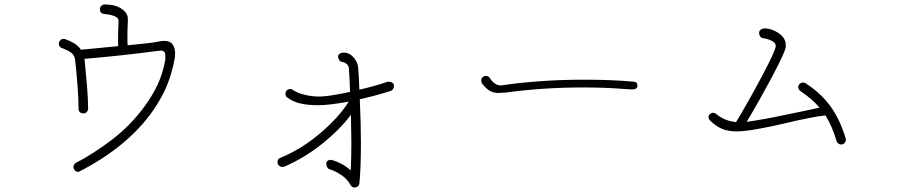

<svg xmlns="http://www.w3.org/2000/svg" viewBox="-20 -767 4040 865"><path d="M769 -526Q769 -512 766 -498Q756 -443 734 -386.5Q712 -330 668 -267Q558 -109 341 4Q337 7 332 7Q322 7 316.5 0Q311 -7 311 -15Q311 -27 322 -33Q402 -75 485.5 -138.5Q569 -202 632 -289Q668 -338 690.5 -386.5Q713 -435 724 -494Q725 -499 725 -514Q725 -528 720 -533.5Q715 -539 704 -539L685 -537Q528 -516 361 -502V-499Q366 -452 371.5 -386Q377 -320 377 -278Q377 -269 371 -262.5Q365 -256 356 -256Q346 -256 340 -261.5Q334 -267 334 -276Q334 -321 329 -385Q324 -449 319 -493Q317 -515 304.5 -526.5Q292 -538 258 -551Q252 -553 248.5 -558.5Q245 -564 245 -570Q245 -579 251.5 -585.5Q258 -592 267 -592Q271 -592 273 -591Q298 -582 315.5 -571Q333 -560 345 -543L512 -559V-601Q512 -627 514 -663V-674Q514 -687 495 -694.5Q476 -702 449 -704Q430 -706 430 -727Q430 -735 437 -741Q444 -747 452 -747Q498 -747 527 -728Q556 -709 556 -681V-670Q554 -636 554 -602Q554 -575 555 -563Q662 -573 690 -579Q707 -583 719 -583Q746 -583 757.5 -567Q769 -551 769 -526Z M1755 -380Q1755 -372 1750.5 -365.5Q1746 -359 1739 -357Q1670 -335 1601 -320Q1606 -210 1606 -119Q1606 -7 1599 60Q1598 68 1592.5 72.5Q1587 77 1578 78Q1572 78 1566.5 74.5Q1561 71 1559 66Q1544 39 1517 21Q1490 3 1466 -4Q1458 -6 1454 -14Q1450 -22 1450 -31Q1450 -38 1456 -42.5Q1462 -47 1470 -47Q1474 -47 1476 -46Q1495 -41 1518 -29Q1541 -17 1560 1Q1563 -53 1563 -123Q1563 -164 1561 -250Q1512 -184 1433 -120.5Q1354 -57 1265 -18Q1259 -15 1251 -15Q1243 -15 1236.5 -21.5Q1230 -28 1230 -36Q1230 -51 1243 -56Q1339 -95 1424 -168Q1509 -241 1551 -309Q1460 -293 1416 -293Q1368 -293 1334.5 -300.5Q1301 -308 1275 -327Q1266 -333 1266 -345Q1266 -353 1272 -359.5Q1278 -366 1287 -366Q1294 -366 1299 -362Q1322 -347 1354 -339.5Q1386 -332 1419 -332Q1459 -332 1557 -353Q1556 -394 1552 -458Q1551 -470 1542.5 -478Q1534 -486 1521 -488Q1513 -489 1508 -497Q1503 -505 1503 -512Q1503 -520 1510.5 -525Q1518 -530 1528 -530Q1554 -530 1573 -508.5Q1592 -487 1594 -459Q1598 -401 1599 -363Q1673 -380 1727 -399H1732Q1741 -399 1748 -394Q1755 -389 1755 -380Z M2154 -388Q2148 -395 2148 -405Q2149 -415 2155 -420Q2161 -425 2168 -425Q2181 -425 2187 -415Q2207 -384 2234 -382Q2241 -382 2244 -383Q2308 -393 2405 -400.5Q2502 -408 2611 -408Q2736 -408 2835 -399Q2852 -398 2852 -381Q2852 -373 2846 -368.5Q2840 -364 2830 -364L2793 -366Q2711 -373 2606 -373Q2428 -373 2258 -350L2224 -348Q2202 -349 2187 -357.5Q2172 -366 2154 -388Z M3791 -138Q3791 -130 3785 -123Q3779 -116 3770 -116Q3763 -116 3757 -120Q3751 -124 3749 -131Q3730 -197 3699 -247Q3675 -245 3623.5 -235Q3572 -225 3519 -212Q3456 -197 3394.5 -186Q3333 -175 3298 -175Q3263 -175 3235.5 -185.5Q3208 -196 3180 -223Q3172 -231 3172 -240Q3172 -247 3178.5 -253Q3185 -259 3192 -259Q3199 -259 3206 -254Q3244 -222 3296 -217Q3344 -295 3409.5 -417.5Q3475 -540 3475 -560Q3475 -573 3459 -582Q3443 -591 3418 -595Q3409 -596 3404.5 -603Q3400 -610 3400 -619Q3400 -628 3407.5 -633.5Q3415 -639 3424 -639Q3449 -639 3473 -626.5Q3497 -614 3509 -598Q3516 -588 3518 -580Q3520 -572 3520 -557Q3520 -537 3459.5 -423.5Q3399 -310 3344 -218Q3427 -230 3515 -249Q3590 -264 3672 -282Q3642 -319 3587 -356Q3576 -364 3576 -376Q3577 -384 3583 -389.5Q3589 -395 3598 -395Q3605 -395 3609 -392Q3678 -348 3721.5 -288Q3765 -228 3790 -143Q3791 -141 3791 -138Z"/></svg>

Font: Tsukimi Rounded Light
Style: Regular
Weight: 300
Designer: Takashi Funayama
Foundry: Takashi Funayama
Version: Version 1.032; ttfautohint (v1.8.3)